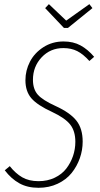

<svg xmlns="http://www.w3.org/2000/svg" viewBox="-20 -892 480 922"><path d="M409.2 -872.1 423.8 -853 306.2 -757.8H287.1L196.8 -853L214.8 -872.1L297.9 -793ZM285.2 -692.9Q332 -692.9 366.9 -673.8Q401.9 -654.8 432.1 -619.1L409.2 -599.1Q379.9 -631.8 351.1 -646.5Q322.3 -661.1 284.2 -661.1Q221.7 -661.1 179.9 -616.7Q138.2 -572.3 138.2 -508.8Q138.2 -463.9 161.4 -437.5Q184.6 -411.1 247.1 -382.8Q316.4 -351.1 346.7 -313Q377 -274.9 377 -211.9Q377 -170.9 363.3 -132.1Q349.6 -93.3 324 -61.3Q298.3 -29.3 257.1 -9.8Q215.8 9.8 165 9.8Q111.3 9.8 72.5 -12Q33.7 -33.7 2.9 -74.2L26.9 -94.2Q54.7 -59.1 86.9 -40.5Q119.1 -22 165 -22Q208 -22 242.7 -38.6Q277.3 -55.2 298.3 -82.5Q319.3 -109.9 330.6 -142.8Q341.8 -175.8 341.8 -210.9Q341.8 -262.7 317.1 -293.9Q292.5 -325.2 231 -354Q158.7 -387.2 130.4 -420.4Q102.1 -453.6 102.1 -506.8Q102.1 -553.7 123.8 -595.7Q145.5 -637.7 188.2 -665.3Q231 -692.9 285.2 -692.9Z"/></svg>

Font: Fira Sans Compressed UltraLight
Style: Italic
Weight: 200
Width: 3
Italic angle: -8°
Designer: Carrois Corporate & Edenspiekermann AG
Foundry: Carrois Corporate GbR & Edenspiekermann AG
Version: Version 4.203;PS 004.203;hotconv 1.0.88;makeotf.lib2.5.64775